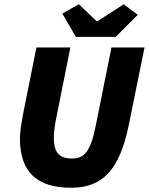

<svg xmlns="http://www.w3.org/2000/svg" viewBox="-20 -874 702 906"><path d="M316 12C464 12 545 -73 588 -286L662 -650H506L432 -282C408 -160 378 -126 320 -126C254 -126 234 -160 234 -226C234 -250 238 -274 242 -300L312 -650H152L88 -332C82 -298 74 -252 74 -222C74 -62 154 12 316 12ZM338 -700H526L630 -804L564 -854L440 -774H436L352 -854L274 -810Z"/></svg>

Font: Source Sans Pro Black
Style: Italic
Weight: 900
Italic angle: -11°
Designer: Paul D. Hunt
Foundry: Adobe Systems Incorporated
Version: Version 3.006;hotconv 1.0.111;makeotfexe 2.5.65597